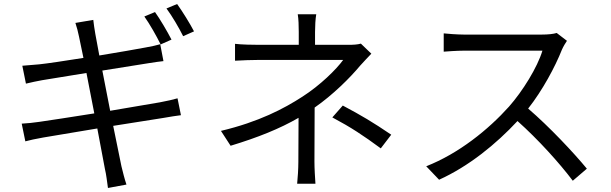

<svg xmlns="http://www.w3.org/2000/svg" viewBox="-20 -872 3040 955"><path d="M751 -812 698 -790C725 -752 759 -692 779 -651L833 -675C812 -716 776 -777 751 -812ZM861 -852 808 -830C836 -792 869 -736 891 -692L945 -716C926 -753 887 -816 861 -852ZM88 -257 106 -169C128 -175 156 -181 195 -188L464 -233L502 -31C509 -2 512 29 517 63L609 46C599 17 591 -17 584 -45L543 -246L790 -285C827 -291 859 -297 880 -299L863 -383C842 -377 813 -370 775 -363L528 -321L489 -521L721 -558C748 -562 778 -567 793 -568L777 -652C760 -647 734 -641 705 -636C663 -628 571 -612 474 -596L454 -704C450 -726 446 -755 444 -773L355 -758C362 -737 368 -715 373 -690L395 -584C301 -569 214 -556 175 -552C143 -549 116 -547 91 -545L109 -456C138 -463 162 -468 189 -473L410 -509L449 -308C335 -290 226 -273 176 -266C150 -262 112 -258 88 -257Z M1874 -134 1926 -202C1833 -265 1779 -297 1685 -347L1633 -288C1727 -238 1787 -198 1874 -134ZM1827 -605 1775 -655C1758 -650 1735 -649 1712 -649H1547V-713C1547 -741 1549 -779 1553 -801H1461C1465 -779 1466 -741 1466 -713V-649H1270C1237 -649 1181 -650 1149 -654V-570C1180 -572 1237 -574 1272 -574C1317 -574 1640 -574 1687 -574C1653 -527 1573 -448 1484 -391C1393 -332 1268 -266 1079 -221L1127 -147C1262 -188 1372 -232 1465 -286L1464 -68C1464 -33 1461 13 1458 42H1549C1547 11 1544 -33 1544 -68L1545 -337C1637 -401 1721 -485 1771 -545C1787 -563 1809 -586 1827 -605Z M2800 -669 2749 -708C2733 -703 2707 -700 2674 -700C2637 -700 2328 -700 2288 -700C2258 -700 2201 -704 2187 -706V-615C2198 -616 2253 -620 2288 -620C2323 -620 2642 -620 2678 -620C2653 -537 2580 -419 2512 -342C2409 -227 2261 -108 2100 -45L2164 22C2312 -45 2447 -155 2554 -270C2656 -179 2762 -62 2829 27L2899 -33C2834 -112 2712 -242 2607 -332C2678 -422 2741 -539 2775 -625C2781 -639 2794 -661 2800 -669Z"/></svg>

Font: Source Han Sans JP
Style: Regular
Weight: 400
Designer: Ryoko NISHIZUKA 西塚涼子 (kana, bopomofo & ideographs); Paul D. Hunt (Latin, Greek & Cyrillic); Sandoll Communications 산돌커뮤니
Foundry: Adobe
Version: Version 2.004;hotconv 1.0.118;makeotfexe 2.5.65603